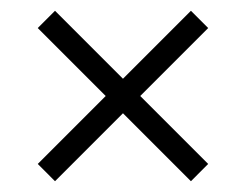

<svg xmlns="http://www.w3.org/2000/svg" viewBox="-20 -488 455 356"><path d="M334 -468C334 -468 208 -342 208 -342C208 -342 82 -468 82 -468C82 -468 50 -436 50 -436C50 -436 176 -310 176 -310C176 -310 50 -184 50 -184C50 -184 82 -152 82 -152C82 -152 208 -278 208 -278C208 -278 334 -152 334 -152C334 -152 366 -184 366 -184C366 -184 240 -310 240 -310C240 -310 366 -436 366 -436C366 -436 334 -468 334 -468Z"/></svg>

Font: Cinzel Utterance
Style: Regular
Weight: 500
Designer: Natanael Gama
Foundry: ""
Version: ""